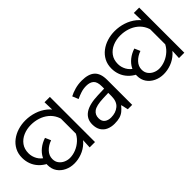

<svg xmlns="http://www.w3.org/2000/svg" viewBox="32 -1318 1979 1979"><g transform="rotate(-45 1021.5 -328.0)"><path d="M179 -185Q130 -210 97.5 -245Q65 -280 48.5 -323.5Q32 -367 32 -416Q32 -476 56.5 -522.5Q81 -569 123 -601Q165 -633 218 -649.5Q271 -666 329 -666Q394 -666 455.5 -646Q517 -626 566 -586.5Q615 -547 644 -487Q673 -427 673 -347L611 -344Q611 -405 589 -451.5Q567 -498 528.5 -529.5Q490 -561 440.5 -577Q391 -593 337 -593Q277 -593 225.5 -571Q174 -549 143 -506.5Q112 -464 112 -402Q112 -356 135.5 -313.5Q159 -271 208 -243L179 -185ZM373 7Q317 7 269.5 -15.5Q222 -38 193.5 -79Q165 -120 165 -178Q165 -227 187 -269.5Q209 -312 249.5 -344.5Q290 -377 345 -395L372 -333Q317 -314 280.5 -275.5Q244 -237 244 -187Q244 -148 264.5 -121Q285 -94 316.5 -80Q348 -66 381 -66Q424 -66 469.5 -84Q515 -102 553 -137Q591 -172 612 -224L650 -180Q626 -116 581.5 -74.5Q537 -33 482.5 -13Q428 7 373 7ZM606 -106 601 -144V-471L605 -511L601 -658H679V0H601Z M1029 -545Q1127 -545 1174 -502Q1221 -459 1221 -365V0H1157L1140 -76H1136Q1113 -47 1088.5 -27.5Q1064 -8 1032.5 1Q1001 10 956 10Q908 10 869.5 -7Q831 -24 809 -59.5Q787 -95 787 -149Q787 -229 850 -272.5Q913 -316 1044 -320L1135 -323V-355Q1135 -422 1106 -448Q1077 -474 1024 -474Q982 -474 944 -461.5Q906 -449 873 -433L846 -499Q881 -518 929 -531.5Q977 -545 1029 -545ZM1055 -259Q955 -255 916.5 -227Q878 -199 878 -148Q878 -103 905.5 -82Q933 -61 976 -61Q1044 -61 1089 -98.5Q1134 -136 1134 -214V-262Z M1481 -185Q1432 -210 1399.5 -245Q1367 -280 1350.5 -323.5Q1334 -367 1334 -416Q1334 -476 1358.5 -522.5Q1383 -569 1425 -601Q1467 -633 1520 -649.5Q1573 -666 1631 -666Q1696 -666 1757.5 -646Q1819 -626 1868 -586.5Q1917 -547 1946 -487Q1975 -427 1975 -347L1913 -344Q1913 -405 1891 -451.5Q1869 -498 1830.5 -529.5Q1792 -561 1742.5 -577Q1693 -593 1639 -593Q1579 -593 1527.5 -571Q1476 -549 1445 -506.5Q1414 -464 1414 -402Q1414 -356 1437.5 -313.5Q1461 -271 1510 -243L1481 -185ZM1675 7Q1619 7 1571.5 -15.5Q1524 -38 1495.5 -79Q1467 -120 1467 -178Q1467 -227 1489 -269.5Q1511 -312 1551.5 -344.5Q1592 -377 1647 -395L1674 -333Q1619 -314 1582.5 -275.5Q1546 -237 1546 -187Q1546 -148 1566.5 -121Q1587 -94 1618.5 -80Q1650 -66 1683 -66Q1726 -66 1771.5 -84Q1817 -102 1855 -137Q1893 -172 1914 -224L1952 -180Q1928 -116 1883.5 -74.5Q1839 -33 1784.5 -13Q1730 7 1675 7ZM1908 -106 1903 -144V-471L1907 -511L1903 -658H1981V0H1903Z"/></g></svg>

Font: oriya115
Style: Regular
Weight: 400
Designer: Amélie Bonet and Sol Matas
Foundry: Google LLC
Version: Version 2.003